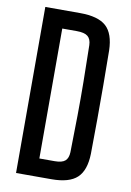

<svg xmlns="http://www.w3.org/2000/svg" viewBox="-89 -856 623 911"><g transform="rotate(10 222.0 -400.0)"><path d="M54 0V-800H221Q309 -800 347.5 -765Q386 -730 388 -649Q389 -560 389.5 -480Q390 -400 389.5 -320Q389 -240 388 -151Q386 -71 348 -35.5Q310 0 225 0ZM151 -87H225Q260 -87 275 -100Q290 -113 291 -142Q293 -237 294 -318.5Q295 -400 294 -481.5Q293 -563 291 -658Q290 -687 274 -700Q258 -713 221 -713H151Z"/></g></svg>

Font: Big Shoulders Text SemiBold
Style: Regular
Weight: 600
Designer: Patric King
Foundry: XO Type Co
Version: Version 1.000; ttfautohint (v1.8.2)